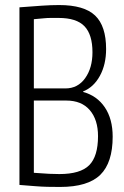

<svg xmlns="http://www.w3.org/2000/svg" viewBox="-20 -730 492 760"><path d="M57 2V-701Q109 -705 145.5 -707.5Q182 -710 214 -710Q313 -710 356.5 -668.5Q400 -627 400 -536Q400 -475 375.5 -430Q351 -385 309 -368V-366Q364 -351 395 -305Q426 -259 426 -189Q426 -86 377 -38Q328 10 218 10Q190 10 167.5 9.5Q145 9 120 7Q95 5 57 2ZM114 -380H239Q288 -380 317 -420.5Q346 -461 346 -523Q346 -593 314.5 -626Q283 -659 212 -659Q193 -659 180 -659Q167 -659 152.5 -657.5Q138 -656 114 -654ZM114 -46Q154 -43 174.5 -42Q195 -41 215 -41Q298 -41 333 -76Q368 -111 368 -191Q368 -256 335.5 -294Q303 -332 242 -332H114Z"/></svg>

Font: Georama SemiCondensed Light
Style: Regular
Weight: 300
Width: 4
Designer: Jean-Baptiste Levee
Foundry: Production Type
Version: Version 1.000